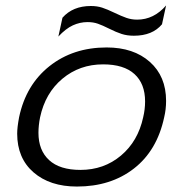

<svg xmlns="http://www.w3.org/2000/svg" viewBox="-20 -669 672 704"><path d="M209 -604Q247 -647 313 -647Q336 -647 354.5 -641Q373 -635 400 -622Q425 -610 443.5 -603.5Q462 -597 483 -597Q544 -597 589 -649L574 -580Q539 -538 471 -538Q446 -538 426 -544.5Q406 -551 380 -564Q356 -576 339 -582Q322 -588 301 -588Q273 -588 247 -576Q221 -564 194 -535ZM43 -179Q43 -202 50 -239Q75 -358 161.5 -426.5Q248 -495 371 -495Q470 -495 529.5 -442Q589 -389 589 -299Q589 -268 582 -239Q556 -117 471 -51Q386 15 262 15Q163 15 103 -37Q43 -89 43 -179ZM505 -239Q512 -268 512 -297Q512 -362 473 -397.5Q434 -433 358 -433Q272 -433 209 -380.5Q146 -328 127 -239Q121 -209 121 -182Q121 -118 160 -82Q199 -46 275 -46Q361 -46 423.5 -98.5Q486 -151 505 -239Z"/></svg>

Font: Prompt Light
Style: Italic
Weight: 300
Italic angle: -12°
Designer: Katatrad Team
Foundry: CadsonDemak
Version: Version 1.000